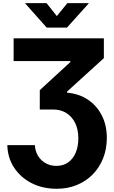

<svg xmlns="http://www.w3.org/2000/svg" viewBox="-20 -968 716 1204"><path d="M25.9 -58.1H198.7Q200.7 -19.5 218.8 9.8Q236.8 39.1 266.8 55.7Q296.9 72.3 333.5 72.3Q377.4 72.3 408.2 49.8Q439 27.3 455.1 -11.5Q471.2 -50.3 471.2 -100.6Q471.2 -156.7 451.2 -197Q431.2 -237.3 395.8 -259.3Q360.4 -281.2 314.9 -281.2H229.5V-402.8L421.4 -579.1V-585H65.4V-727.5H631.3V-603.5L400.9 -394V-386.7Q476.1 -380.4 532 -342.5Q587.9 -304.7 618.9 -243.4Q649.9 -182.1 649.9 -103.5Q649.9 -34.2 626.7 24.4Q603.5 83 561.5 125.7Q519.5 168.5 461.9 192.1Q404.3 215.8 335.4 215.8Q248 215.8 178.7 180.7Q109.4 145.5 68.6 83.5Q27.8 21.5 25.9 -58.1ZM272 -948.2 336.4 -867.2 402.3 -948.2H536.1V-946.3L399.9 -794.9H272.9L138.2 -946.3V-948.2Z"/></svg>

Font: Inter 24pt ExtraBold
Style: Regular
Weight: 800
Designer: Rasmus Andersson
Foundry: rsms
Version: Version 4.001;git-66647c0bb